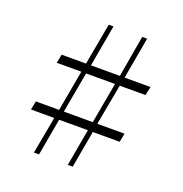

<svg xmlns="http://www.w3.org/2000/svg" viewBox="-130 -839 910 954"><g transform="rotate(20 325.0 -362.0)"><path d="M152 0 188 -196H65L74 -242H197L236 -458H106L115 -504H244L284 -724H309L270 -504H423L461 -724H487L448 -504H585L575 -458H439L399 -242H543L534 -196H392L357 0H331L366 -196H214L179 0ZM222 -242H375L414 -458H261Z"/></g></svg>

Font: Ojuju Light
Style: Regular
Weight: 300
Designer: Chisaokwu Joboson, Mirko Velimirovic
Foundry: Udi Foundry
Version: Version 1.000